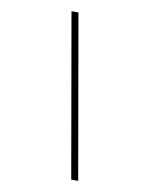

<svg xmlns="http://www.w3.org/2000/svg" viewBox="-94 -779 788 1007"><g transform="rotate(10 300.0 -275.0)"><path d="M356 160 204 -710H241L393 160Z"/></g></svg>

Font: Source Code Pro Light
Style: Italic
Weight: 300
Italic angle: -11°
Monospace: yes
Designer: Paul D. Hunt, Teo Tuominen
Foundry: Adobe Systems Incorporated
Version: Version 1.050;PS 1.000;hotconv 16.6.51;makeotf.lib2.5.65220